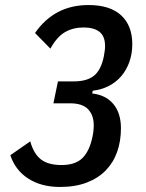

<svg xmlns="http://www.w3.org/2000/svg" viewBox="-20 -730 580 762"><path d="M273 -407Q325 -407 353 -429.5Q381 -452 392 -506Q394 -518 395.5 -527.5Q397 -537 397 -547Q397 -586 375 -603.5Q353 -621 312 -621Q270 -621 238 -602.5Q206 -584 180 -537L119 -599Q196 -710 331 -710Q417 -710 461 -669Q505 -628 505 -555Q505 -517 493.5 -484.5Q482 -452 461.5 -428Q441 -404 412 -389Q383 -374 348 -370L346 -359Q400 -353 430 -317Q460 -281 460 -221Q460 -170 445 -127.5Q430 -85 400 -54Q370 -23 324.5 -5.5Q279 12 218 12Q144 12 92.5 -21Q41 -54 21 -114L100 -169Q114 -119 143 -97Q172 -75 224 -75Q279 -75 307 -102.5Q335 -130 347 -187Q352 -210 352 -233Q352 -273 329.5 -296.5Q307 -320 258 -320H192L210 -407Z"/></svg>

Font: IBM Plex Sans Cond Medm
Style: Italic
Weight: 500
Width: 3
Italic angle: -11°
Designer: Mike Abbink, Paul van der Laan, Pieter van Rosmalen
Foundry: Bold Monday
Version: Version 1.3